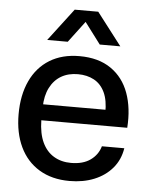

<svg xmlns="http://www.w3.org/2000/svg" viewBox="-53 -782 685 837"><g transform="rotate(5 289.5 -364.0)"><path d="M282 9Q205 9 149.5 -24.5Q94 -58 65 -119Q36 -180 36 -262Q36 -346 65 -408Q94 -470 148.5 -503.5Q203 -537 279 -537Q362 -537 416.5 -499.5Q471 -462 495 -396Q519 -330 513 -244H137Q138 -186 156 -147.5Q174 -109 206.5 -89.5Q239 -70 282 -70Q334 -70 366.5 -93Q399 -116 410 -154H508Q500 -103 469 -66.5Q438 -30 390 -10.5Q342 9 282 9ZM138 -301 128 -314H422L412 -300Q413 -355 396.5 -390Q380 -425 349.5 -441.5Q319 -458 279 -458Q237 -458 206 -440Q175 -422 157 -387Q139 -352 138 -301ZM132 -595 240 -737H343L452 -595H362L292 -688L222 -595Z"/></g></svg>

Font: Mona Sans ExtraLight Medium
Style: Regular
Weight: 500
Version: Version 2.000